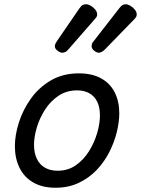

<svg xmlns="http://www.w3.org/2000/svg" viewBox="-20 -864 663 903"><path d="M241 19Q179 19 136 -6Q93 -31 71.5 -75.5Q50 -120 50 -176Q50 -229 69 -288.5Q88 -348 125.5 -400.5Q163 -453 219.5 -486Q276 -519 351 -519Q413 -519 455.5 -495.5Q498 -472 519.5 -429.5Q541 -387 541 -331Q541 -291 529.5 -243.5Q518 -196 494.5 -149.5Q471 -103 435 -65Q399 -27 350.5 -4Q302 19 241 19ZM251 -61Q300 -61 337 -87Q374 -113 399 -153.5Q424 -194 437 -238.5Q450 -283 450 -321Q450 -360 437 -386Q424 -412 400 -425.5Q376 -439 343 -439Q293 -439 255 -413.5Q217 -388 191.5 -348Q166 -308 153 -264Q140 -220 140 -183Q140 -144 153.5 -116.5Q167 -89 192 -75Q217 -61 251 -61ZM272 -616Q263 -616 250.5 -625.5Q238 -635 238 -646Q238 -653 241 -659Q244 -665 248 -671L353 -824Q362 -837 369 -840.5Q376 -844 385 -844Q395 -844 407 -837Q419 -830 428 -819Q437 -808 437 -796Q437 -788 433.5 -783.5Q430 -779 425 -773L301 -631Q294 -622 286 -619Q278 -616 272 -616ZM445 -616Q435 -616 423 -625.5Q411 -635 411 -646Q411 -653 413 -659Q415 -665 421 -671L540 -824Q549 -836 556 -840Q563 -844 571 -844Q581 -844 593 -837Q605 -830 614 -819Q623 -808 623 -796Q623 -788 619.5 -783Q616 -778 611 -773L473 -631Q465 -623 457.5 -619.5Q450 -616 445 -616Z"/></svg>

Font: Playwrite MX
Style: Regular
Weight: 400
Designer: Veronika Burian, José Scaglione
Foundry: TypeTogether
Version: Version 1.002